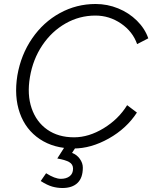

<svg xmlns="http://www.w3.org/2000/svg" viewBox="-20 -732 763 962"><path d="M67 -354Q85 -458 141 -539.5Q197 -621 280 -666.5Q363 -712 459 -712Q518 -712 572 -690Q626 -668 666 -628.5Q706 -589 723 -540L667 -511Q645 -574 586.5 -614Q528 -654 458 -654Q378 -654 308.5 -614.5Q239 -575 192 -505Q145 -435 130 -346Q115 -258 138.5 -189.5Q162 -121 217 -82.5Q272 -44 351 -44Q425 -44 499.5 -89.5Q574 -135 617 -205L666 -168Q614 -88 525 -38Q436 12 349 12Q250 12 179.5 -35Q109 -82 79.5 -165Q50 -248 67 -354ZM184 175 211 136Q255 164 285 164Q312 164 329 151Q346 138 346 113Q346 91 326.5 80Q307 69 267 62L311 -7L358 8L341 34Q365 43 380 64Q395 85 395 108Q395 159 368.5 184.5Q342 210 293 210Q267 210 242 203Q217 196 184 175Z"/></svg>

Font: Oak Sans Light Italic
Style: Regular
Weight: 400
Italic angle: -9.5°
Foundry: Erik Kennedy, Walven
Version: Version 1.000;Glyphs 3.1.2 (3151)